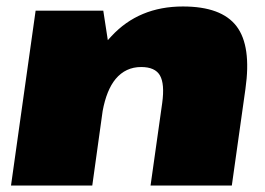

<svg xmlns="http://www.w3.org/2000/svg" viewBox="-20 -573 820 593"><path d="M481 -255Q489 -314 474 -340Q459 -366 416 -366Q368 -366 337 -329Q309 -295 297 -230L265 0H14L90 -540H299L313 -449Q318 -455 324 -461Q409 -553 545 -553Q664 -553 710.5 -492Q757 -431 738 -298L696 0H445Z"/></svg>

Font: Pathway Extreme 8pt Thin 12pt Black
Style: Italic
Weight: 900
Italic angle: -8°
Version: Version 1.001;gftools[0.9.26]